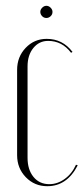

<svg xmlns="http://www.w3.org/2000/svg" viewBox="-20 -635 288 662"><path d="M161 -594Q161 -585 154.5 -579Q148 -573 140 -573Q131 -573 125 -579.5Q119 -586 119 -594Q119 -602 125.5 -608.5Q132 -615 140 -615Q148 -615 154.5 -608.5Q161 -602 161 -594ZM39 -394Q39 -439 68.5 -470Q98 -501 141 -501Q196 -501 230 -456L225 -453Q194 -494 146 -494Q115 -494 95 -469.5Q75 -445 75 -406V-91Q75 -50 95.5 -25Q116 0 150 0Q178 0 203 -18Q228 -36 242 -67L248 -65Q211 7 143 7Q99 7 69 -24Q39 -55 39 -100Z"/></svg>

Font: Moniqa ExtLt Narrow Display
Style: Regular
Weight: 200
Width: 4
Designer: Rajesh Rajput
Foundry: Rajesh Rajput
Version: Version 1.000